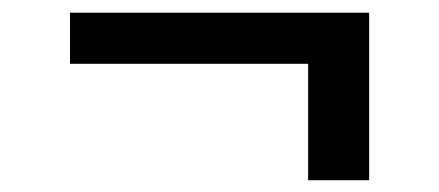

<svg xmlns="http://www.w3.org/2000/svg" viewBox="-20 -342 709 310"><path d="M576 -321.5V-51H477.5V-239H93V-321.5Z"/></svg>

Font: Merriweather Light 18pt
Style: Bold
Weight: 700
Version: Version 2.100